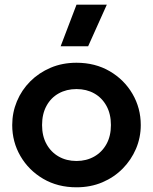

<svg xmlns="http://www.w3.org/2000/svg" viewBox="-20 -782 650 817"><path d="M305.5 15Q225.5 15 163.8 -21.2Q102 -57.5 67 -117.8Q32 -178 32 -250Q32 -303 52 -351Q72 -399 108.8 -435.8Q145.5 -472.5 195.5 -493.8Q245.5 -515 305.5 -515Q385 -515 446.8 -479Q508.5 -443 543.8 -382.5Q579 -322 579 -250Q579 -197 558.8 -149.2Q538.5 -101.5 502 -64.5Q465.5 -27.5 415.5 -6.2Q365.5 15 305.5 15ZM305.5 -97Q347.5 -97 380.8 -115.8Q414 -134.5 433 -168.8Q452 -203 452 -250Q452 -297 433 -331.5Q414 -366 381 -384.5Q348 -403 305.5 -403Q263 -403 229.8 -384.5Q196.5 -366 177.8 -331.5Q159 -297 159 -250Q159 -203 178 -168.8Q197 -134.5 230 -115.8Q263 -97 305.5 -97ZM238 -585 305.5 -762H434.5L355 -585Z"/></svg>

Font: Geologica Roman Medium
Style: Regular
Weight: 500
Designer: Sindre Bremnes, Frode Helland
Foundry: Monokrom Skriftforlag AS
Version: Version 1.010;gftools[0.9.28]